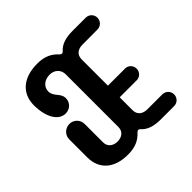

<svg xmlns="http://www.w3.org/2000/svg" viewBox="-170 -841 1019 1019"><g transform="rotate(-45 339.0 -331.5)"><path d="M551.3 -237.3C575.7 -237.3 594.7 -257.3 594.7 -281.2C594.7 -305.7 575.7 -325.2 551.3 -325.2H422.9V-522.9C422.9 -557.1 447.8 -574.7 480 -574.7L594.7 -575.2C619.6 -575.2 638.7 -595.7 638.7 -619.6C638.7 -644 619.6 -663.6 594.7 -663.6H495.6C441.9 -663.6 406.2 -650.9 381.8 -623.5C377.9 -619.1 374.5 -617.7 371.1 -617.7C366.7 -617.7 363.8 -619.1 359.4 -623.5C330.6 -654.8 296.9 -673.3 240.2 -673.3C132.3 -673.3 71.3 -616.7 71.3 -529.3C71.3 -441.4 106.4 -378.9 160.6 -378.9C192.9 -378.9 218.3 -403.8 218.3 -436C218.3 -476.1 177.2 -486.8 177.2 -527.3C177.2 -559.6 204.1 -585.4 245.6 -585.4C282.2 -585.4 307.1 -559.6 307.1 -527.3V-130.9C307.1 -98.1 283.2 -79.1 249.5 -79.1C217.3 -79.1 191.9 -97.7 191.9 -130.9V-268.6C191.9 -300.8 166.5 -326.2 134.8 -326.2C102.1 -326.2 76.2 -300.8 76.2 -268.6V-133.8C76.2 -45.9 134.8 9.3 239.7 9.3C296.9 9.3 330.6 -8.3 359.4 -39.6C363.8 -43.9 366.7 -45.4 371.1 -45.4C374.5 -45.4 377.9 -43.9 381.8 -39.6C406.2 -12.2 441.9 0 495.6 0H594.7C619.6 0 638.7 -19.5 638.7 -43.9C638.7 -67.9 619.6 -88.4 594.7 -88.4H481C448.7 -88.4 423.3 -106 423.3 -140.1V-237.3Z"/></g></svg>

Font: Supermercado One
Style: Regular
Weight: 400
Designer: James Grieshaber
Foundry: James Grieshaber
Version: Version 1.002